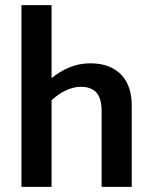

<svg xmlns="http://www.w3.org/2000/svg" viewBox="-20 -732 600 752"><path d="M182 0H64V-712H182V-426Q212 -451 250.5 -467.5Q289 -484 334 -484Q376 -484 406.5 -471.5Q437 -459 457 -437Q477 -415 486.5 -385Q496 -355 496 -319V0H378V-296Q378 -347 357.5 -369.5Q337 -392 297 -392Q268 -392 238 -378Q208 -364 182 -339Z"/></svg>

Font: Mukta SemiBold
Style: Regular
Weight: 600
Designer: Girish Dalvi and Yashodeep Gholap
Foundry: Ek Type
Version: Version 2.538;PS 1.002;hotconv 16.6.51;makeotf.lib2.5.65220;